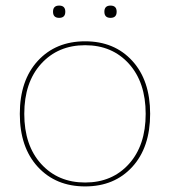

<svg xmlns="http://www.w3.org/2000/svg" viewBox="-20 -658 609 688"><path d="M170 -616Q170 -638 192 -638Q214 -638 214 -616Q214 -594 192 -594Q170 -594 170 -616ZM354 -616Q354 -638 376 -638Q398 -638 398 -616Q398 -594 376 -594Q354 -594 354 -616ZM115.5 -440Q180 -510 285 -510Q390 -510 454 -440Q518 -370 518 -250Q518 -130 454 -60Q390 10 285 10Q180 10 115.5 -60Q51 -130 51 -250Q51 -370 115.5 -440ZM442 -429.5Q382 -496 285 -496Q188 -496 127.5 -429.5Q67 -363 67 -250Q67 -137 127.5 -70.5Q188 -4 285 -4Q382 -4 442 -70.5Q502 -137 502 -250Q502 -363 442 -429.5Z"/></svg>

Font: Elaine Sans Thin
Style: Regular
Weight: 250
Designer: Wei Huang
Foundry: Wei Huang
Version: Version 2.001;December 24, 2019;FontCreator 12.0.0.2547 64-b